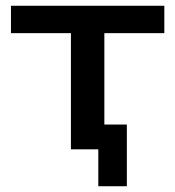

<svg xmlns="http://www.w3.org/2000/svg" viewBox="-20 -518 608 666"><path d="M321 128V0H226V-403H18V-498H550V-403H342V-86H420V128Z"/></svg>

Font: Nunito Sans 7pt SemiExpanded SemiBold
Style: Regular
Weight: 600
Width: 6
Designer: Vernon Adams
Foundry: Vernon Adams
Version: Version 3.101;gftools[0.9.27]